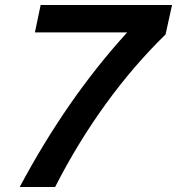

<svg xmlns="http://www.w3.org/2000/svg" viewBox="-20 -750 710 770"><path d="M644 -612 670 -730H143L120 -620H490C326 -440 184 -234 59 0H201C324 -241 475 -447 644 -612Z"/></svg>

Font: Nacelle SemiBold
Style: Italic
Weight: 600
Italic angle: -12°
Designer: Sora Sagano
Foundry: Sora Sagano
Version: Version 1.000;FEAKit 1.0